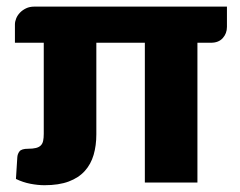

<svg xmlns="http://www.w3.org/2000/svg" viewBox="-20 -538 708 566"><path d="M649 -518.5V-458.5Q649 -439.5 636.8 -425.8Q624.5 -412 602 -412H562V0H407V-412H264V-142Q264 -109 256 -81.5Q248 -54 230 -34Q212 -14 182.8 -3Q153.5 8 111 8Q92 8 69.8 3.8Q47.5 -0.5 27 -10.5L31 -74Q31.5 -84 37.5 -91.8Q43.5 -99.5 63 -99.5Q77 -99.5 86 -101.8Q95 -104 100.2 -109.2Q105.5 -114.5 107.2 -123Q109 -131.5 109 -143.5V-412H24V-466Q24 -474.5 27.8 -483.8Q31.5 -493 39 -500.8Q46.5 -508.5 57 -513.5Q67.5 -518.5 81 -518.5Z"/></svg>

Font: LatoHex
Style: Regular
Weight: 900
Designer: Lukasz Dziedzic
Foundry: tyPoland Lukasz Dziedzic
Version: Version 1.104; Western+Polish opensource